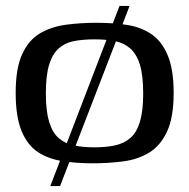

<svg xmlns="http://www.w3.org/2000/svg" viewBox="-20 -545 639 649"><path d="M33 -231Q33 -314 55 -362Q77 -410 115.5 -432.5Q154 -455 203.5 -461.5Q253 -468 306 -468Q361 -468 408 -461Q455 -454 490.5 -430.5Q526 -407 546.5 -359Q567 -311 567 -231Q567 -148 544.5 -100Q522 -52 484 -29Q446 -6 396.5 0.5Q347 7 293 7Q238 7 190.5 -0.5Q143 -8 108 -31Q73 -54 53 -102Q33 -150 33 -231ZM464 -229Q464 -290 453 -326Q442 -362 420.5 -381Q399 -400 368.5 -406Q338 -412 299 -412Q260 -412 229.5 -406Q199 -400 178 -381Q157 -362 146 -326Q135 -290 135 -229Q135 -170 146 -133.5Q157 -97 178 -78.5Q199 -60 229.5 -53.5Q260 -47 299 -47Q338 -47 368.5 -53.5Q399 -60 420.5 -78.5Q442 -97 453 -133.5Q464 -170 464 -229ZM150 84 384 -525H418L183 84Z"/></svg>

Font: Genos Thin Medium
Style: Regular
Weight: 500
Version: Version 1.010